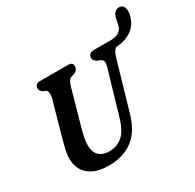

<svg xmlns="http://www.w3.org/2000/svg" viewBox="-184 -1061 1289 1272"><g transform="rotate(-30 460.0 -424.5)"><path d="M516 -225.5 612 -553Q619.5 -578 618.5 -594Q617.5 -610 598.5 -619.5L582.5 -624.5Q564.5 -634 557.5 -642.8Q550.5 -651.5 550.5 -665Q551 -679.5 561.5 -689.8Q572 -700 592.5 -700H734.5Q773 -704 792 -720.2Q811 -736.5 817 -765L824.5 -805Q830 -831.5 843.5 -847.2Q857 -863 882 -861.5Q904 -860 913.5 -839.8Q923 -819.5 917.5 -788Q906 -724.5 858.5 -686.2Q811 -648 732.5 -643Q710 -632 695 -579.5L590 -217Q556 -96.5 482.2 -41.5Q408.5 13.5 298.5 13.5Q226 13.5 180.5 -9.5Q135 -32.5 113.5 -71Q92 -109.5 92.5 -156.5Q93 -191.5 103.2 -233.8Q113.5 -276 123.5 -312L193.5 -559.5Q199.5 -581.5 197 -600.2Q194.5 -619 183.5 -624.5L167 -630.5Q153.5 -639.5 148 -647Q142.5 -654.5 143 -668Q143 -681 152.2 -690.5Q161.5 -700 178 -700H395.5Q432 -700 431.5 -670Q431 -657 423.5 -645.2Q416 -633.5 398.5 -627L379 -622Q363.5 -616 355.2 -602.5Q347 -589 340 -564L269 -312Q256 -266.5 249.2 -233.8Q242.5 -201 242.5 -175Q241.5 -121 269.5 -94Q297.5 -67 347.5 -67Q407.5 -67 449.2 -103Q491 -139 516 -225.5Z"/></g></svg>

Font: Fraunces 72pt S100 SemiBold
Style: Italic
Weight: 600
Italic angle: -16°
Version: Version 1.000; ttfautohint (v1.8.3)